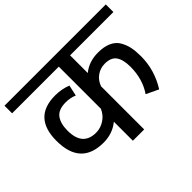

<svg xmlns="http://www.w3.org/2000/svg" viewBox="-164 -971 1213 1213"><g transform="rotate(-45 442.5 -365.0)"><path d="M-10 -662H407V-286Q390 -246 354.5 -223Q319 -200 279 -200Q160 -200 160 -337Q160 -400 186.5 -436Q213 -472 279 -472Q320 -472 354 -457L370 -530Q319 -550 262 -550Q65 -550 65 -341Q65 -122 268 -122Q349 -122 407 -170V0H508V-385Q522 -425 554 -447.5Q586 -470 626 -470Q682 -470 704.5 -437Q727 -404 727 -341Q727 -232 672 -151L754 -112Q821 -219 821 -341Q821 -387 814 -421Q807 -455 789 -486Q771 -517 735 -533.5Q699 -550 645 -550Q564 -550 508 -504V-662H895V-730H-10Z"/></g></svg>

Font: Glegoo
Style: Bold
Weight: 700
Version: Version 2.0.1; ttfautohint (v0.9) -r 48 -G 60